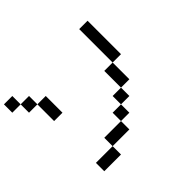

<svg xmlns="http://www.w3.org/2000/svg" viewBox="-176 -1093 1353 1353"><g transform="rotate(-45 500.0 -416.5)"><path d="M0 -750V-833.3H83.3V-750ZM750 -333.3H666.7V-500H750ZM750 -500V-833.3H833.3V-500ZM166.7 0V-83.3H333.3V0ZM166.7 -500V-666.7H250V-500ZM166.7 -750V-666.7H83.3V-750ZM333.3 -83.3V-166.7H500V-83.3ZM500 -166.7V-250H583.3V-166.7ZM666.7 -333.3V-250H583.3V-333.3Z"/></g></svg>

Font: Galmuri11 Regular
Style: Regular
Weight: 400
Designer: Minseo Lee (Quiple)
Version: Version 2.356;hotconv 1.1.0;makeotfexe 2.6.0 DEVELOPMENT